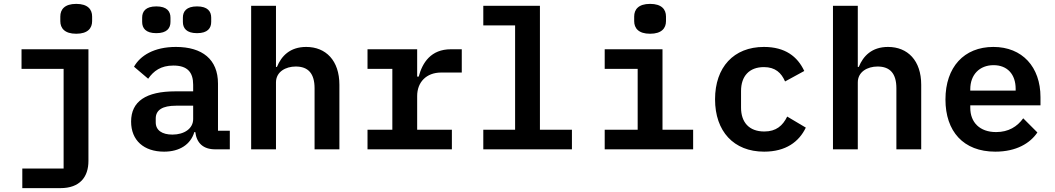

<svg xmlns="http://www.w3.org/2000/svg" viewBox="-20 -770 5440 990"><path d="M95 200H292C391 200 436 143 436 60V-516H91V-415H308V99H95ZM373 -596C433 -596 455 -625 455 -661V-685C455 -721 433 -750 373 -750C313 -750 291 -721 291 -685V-661C291 -625 313 -596 373 -596Z M1165 0V-96H1104V-339C1104 -464 1023 -528 887 -528C774 -528 703 -483 671 -426L744 -364C772 -404 809 -432 874 -432C946 -432 976 -398 976 -333V-299H885C732 -299 656 -247 656 -143C656 -46 722 12 826 12C906 12 963 -25 982 -89H987C994 -33 1027 0 1090 0ZM869 -76C816 -76 783 -98 783 -139V-159C783 -203 818 -225 888 -225H976V-156C976 -107 930 -76 869 -76ZM786 -599C841 -599 859 -625 859 -657V-679C859 -711 841 -737 786 -737C731 -737 713 -711 713 -679V-657C713 -625 731 -599 786 -599ZM996 -599C1051 -599 1069 -625 1069 -657V-679C1069 -711 1051 -737 996 -737C941 -737 923 -711 923 -679V-657C923 -625 941 -599 996 -599Z M1275 0H1403V-345C1403 -400 1453 -427 1505 -427C1570 -427 1602 -390 1602 -315V0H1730V-333C1730 -458 1660 -528 1559 -528C1475 -528 1431 -481 1408 -425H1403V-740H1275Z M1875 0H2310V-101H2131V-275C2131 -346 2178 -396 2255 -396H2361V-516H2305C2202 -516 2158 -447 2139 -375H2131V-516H1875V-415H2003V-101H1875Z M2472 0H2929V-101H2764V-740H2472V-639H2636V-101H2472Z M3332 -596C3392 -596 3414 -625 3414 -661V-685C3414 -721 3392 -750 3332 -750C3272 -750 3250 -721 3250 -685V-661C3250 -625 3272 -596 3332 -596ZM3098 0H3554V-101H3396V-516H3098V-415H3268V-101H3098Z M3920 12C4032 12 4100 -39 4135 -112L4039 -169C4016 -122 3982 -92 3921 -92C3842 -92 3801 -140 3801 -215V-301C3801 -377 3843 -424 3919 -424C3978 -424 4009 -394 4028 -350L4127 -404C4092 -479 4028 -528 3919 -528C3763 -528 3667 -423 3667 -258C3667 -93 3763 12 3920 12Z M4275 0H4403V-345C4403 -400 4453 -427 4505 -427C4570 -427 4602 -390 4602 -315V0H4730V-333C4730 -458 4660 -528 4559 -528C4475 -528 4431 -481 4408 -425H4403V-740H4275Z M5112 12C5221 12 5292 -32 5329 -87L5256 -160C5225 -117 5180 -89 5116 -89C5032 -89 4983 -139 4983 -214V-227H5345V-269C5345 -425 5251 -528 5102 -528C4951 -528 4855 -424 4855 -257C4855 -93 4947 12 5112 12ZM5103 -434C5174 -434 5217 -387 5217 -312V-303H4983V-310C4983 -385 5031 -434 5103 -434Z"/></svg>

Font: IBM Mono SemiBold
Style: Regular
Weight: 600
Monospace: yes
Designer: Mike Abbink, Paul van der Laan, Pieter van Rosmalen
Foundry: Bold Monday
Version: Version 2.3